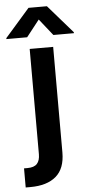

<svg xmlns="http://www.w3.org/2000/svg" viewBox="-137 -806 496 1046"><g transform="rotate(-5 110.5 -283.0)"><path d="M47.4 -545.9H175.8V31.2Q175.8 119.6 126.2 161.9Q76.7 204.1 -14.2 204.1H-40V99.6H-21.5Q15.6 99.6 31.5 81.8Q47.4 64 47.4 29.8ZM182.6 -610.4 110.4 -701.2 39.1 -610.4H-74.2V-615.7L60.5 -769.5H161.1L294.9 -615.7V-610.4Z"/></g></svg>

Font: Inter Tight SemiBold
Style: Regular
Weight: 600
Designer: Rasmus Andersson
Foundry: rsms
Version: Version 3.004; ttfautohint (v1.8.4.7-5d5b)